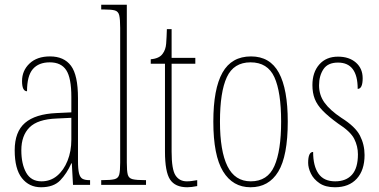

<svg xmlns="http://www.w3.org/2000/svg" viewBox="-20 -780 1597 810"><path d="M153 10Q103 10 72.5 -28.5Q42 -67 42 -146Q42 -224 85.5 -261.5Q129 -299 218 -303L281 -306V-371Q281 -451 259.5 -484Q238 -517 190 -517Q143 -517 118.5 -488.5Q94 -460 94 -395Q73 -395 73 -438Q73 -482 104.5 -512Q136 -542 191 -542Q250 -542 279.5 -502.5Q309 -463 309 -366V-103Q309 -66 313.5 -48.5Q318 -31 328.5 -25.5Q339 -20 358 -20H360V0H288L283 -91H281Q262 -48 234 -19Q206 10 153 10ZM155 -15Q193 -15 221 -38.5Q249 -62 265 -102Q281 -142 281 -191V-283L219 -280Q139 -277 104.5 -242.5Q70 -208 70 -146Q70 -88 90.5 -51.5Q111 -15 155 -15Z M407 0V-20H410Q447 -20 463 -24Q479 -28 483 -43.5Q487 -59 487 -94V-662Q487 -699 483 -715.5Q479 -732 464.5 -736Q450 -740 420 -740H407V-760H515V-94Q515 -59 519 -43.5Q523 -28 539.5 -24Q556 -20 592 -20H596V0Z M770 10Q719 10 697.5 -22.5Q676 -55 676 -141V-511H616V-530Q652 -533 666 -553Q679 -570 681 -596Q683 -622 684 -657H704V-536H804V-511H704V-140Q704 -65 720.5 -40Q737 -15 768 -15Q780 -15 789.5 -16.5Q799 -18 812 -20V5Q787 10 770 10Z M1037 10Q962 10 921 -57Q880 -124 880 -267Q880 -405 918.5 -473.5Q957 -542 1039 -542Q1119 -542 1156.5 -473Q1194 -404 1194 -267Q1194 -122 1154 -56Q1114 10 1037 10ZM1038 -15Q1109 -15 1137.5 -79.5Q1166 -144 1166 -267Q1166 -392 1137.5 -454.5Q1109 -517 1037 -517Q966 -517 937 -454.5Q908 -392 908 -267Q908 -143 939.5 -79Q971 -15 1038 -15Z M1393 10Q1353 10 1328 -7Q1303 -24 1291.5 -48Q1280 -72 1280 -93Q1280 -139 1301 -139Q1301 -80 1323.5 -47.5Q1346 -15 1394 -15Q1440 -15 1465 -43Q1490 -71 1490 -129Q1490 -163 1474.5 -194Q1459 -225 1406 -259Q1366 -288 1342 -312.5Q1318 -337 1308 -362.5Q1298 -388 1298 -421Q1298 -475 1327 -508Q1356 -541 1406 -541Q1453 -541 1481.5 -516Q1510 -491 1510 -450Q1510 -405 1489 -405Q1489 -516 1406 -516Q1363 -516 1344.5 -488Q1326 -460 1326 -420Q1326 -379 1349 -347Q1372 -315 1420 -283Q1479 -246 1498.5 -208Q1518 -170 1518 -126Q1518 -62 1485 -26Q1452 10 1393 10Z"/></svg>

Font: Noto Serif Tamil ExtraCondensed Thin
Style: Italic
Weight: 100
Width: 2
Italic angle: -12°
Designer: Indian Type Foundry, Tom Grace, and the Monotype Design Team
Foundry: Monotype Imaging Inc.
Version: Version 2.003; ttfautohint (v1.8.4.7-5d5b)